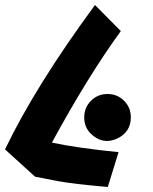

<svg xmlns="http://www.w3.org/2000/svg" viewBox="-82 -709 612 766"><path d="M125 -140Q229 -118 391 -102L348 37Q211 25 151.5 14Q92 3 58 -4L-62 -113Q60 -367 297 -689L400 -585Q269 -405 125 -140ZM347 -334Q386 -334 413 -307Q440 -280 440 -241Q440 -181 383 -155Q327 -131 281 -175Q254 -201 254 -240.5Q254 -280 281 -307Q308 -334 347 -334Z"/></svg>

Font: Vampiro One
Style: Regular
Weight: 400
Designer: Riccardo De Franceschi
Foundry: Sorkin Type Co.
Version: Version 1.002